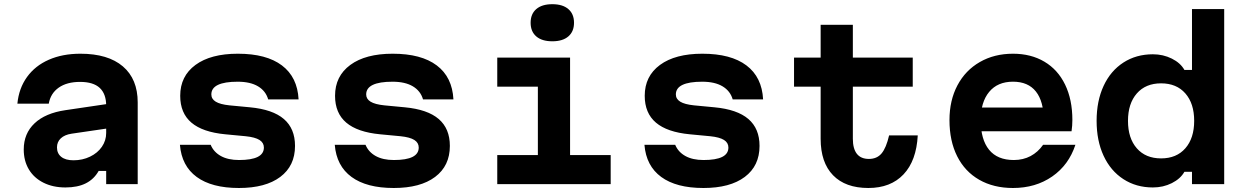

<svg xmlns="http://www.w3.org/2000/svg" viewBox="-20 -892 6040 930"><path d="M505 -270.5 326.5 -244.4Q293.1 -239.3 274.5 -222Q256 -204.6 256 -178.1Q256 -148.7 276.8 -132.2Q297.5 -115.6 335.9 -115.6Q379.7 -115.6 416.1 -133.2Q452.6 -150.7 473.5 -181Q494.3 -211.3 494.3 -247.8V-380Q494.3 -437.1 463.1 -466.2Q431.8 -495.3 368 -495.3Q303.9 -495.3 264.4 -467.5Q225 -439.8 216.2 -390H64.2Q71.5 -464.3 110.8 -518.9Q150.1 -573.5 216.4 -602.6Q282.7 -631.8 369.4 -631.8Q503.2 -631.8 575.1 -570.5Q647 -509.2 647 -395.9V0H494.3V-63.9H457.8Q435.3 -24 395.6 -4Q355.9 16 296.9 16Q236.5 16 190.6 -7Q144.6 -30 119.8 -71.4Q95 -112.9 95 -167.9Q95 -245.2 147.3 -294.6Q199.5 -344.1 297.1 -358.4L505 -389.1Z M1137.9 -116.9Q1198.1 -116.9 1228.2 -132Q1258.2 -147.1 1258.2 -177.3Q1258.2 -200.6 1237 -214Q1215.7 -227.4 1170.5 -232.1L1071.4 -241.5Q961.4 -251.9 907.2 -298Q852.9 -344.1 852.9 -428Q852.9 -523.2 926.8 -577.5Q1000.8 -631.8 1132 -631.8Q1270.5 -631.8 1345.6 -575.1Q1420.7 -518.5 1426.3 -410.6H1279Q1267.3 -451.4 1229.9 -473.8Q1192.5 -496.2 1131.3 -496.2Q1067.8 -496.2 1035.7 -480.8Q1003.7 -465.4 1003.7 -434.6Q1003.7 -412.5 1024.9 -399.5Q1046.2 -386.4 1091.4 -381.7L1190.5 -372.3Q1301.1 -361.9 1355 -315.5Q1409 -269.1 1409 -185.2Q1409 -88.6 1337.5 -35Q1266.1 18.6 1137.3 18.6Q1005.7 18.6 932.8 -34.9Q859.8 -88.3 851.5 -190.6H1000.5Q1014.9 -155.7 1049.8 -136.3Q1084.7 -116.9 1137.9 -116.9Z M1887.9 -116.9Q1948.1 -116.9 1978.2 -132Q2008.2 -147.1 2008.2 -177.3Q2008.2 -200.6 1987 -214Q1965.7 -227.4 1920.5 -232.1L1821.4 -241.5Q1711.4 -251.9 1657.2 -298Q1602.9 -344.1 1602.9 -428Q1602.9 -523.2 1676.8 -577.5Q1750.8 -631.8 1882 -631.8Q2020.5 -631.8 2095.6 -575.1Q2170.7 -518.5 2176.3 -410.6H2029Q2017.3 -451.4 1979.9 -473.8Q1942.5 -496.2 1881.3 -496.2Q1817.8 -496.2 1785.7 -480.8Q1753.7 -465.4 1753.7 -434.6Q1753.7 -412.5 1774.9 -399.5Q1796.2 -386.4 1841.4 -381.7L1940.5 -372.3Q2051.1 -361.9 2105 -315.5Q2159 -269.1 2159 -185.2Q2159 -88.6 2087.5 -35Q2016.1 18.6 1887.3 18.6Q1755.7 18.6 1682.8 -34.9Q1609.8 -88.3 1601.5 -190.6H1750.5Q1764.9 -155.7 1799.8 -136.3Q1834.7 -116.9 1887.9 -116.9Z M2741.3 -613.1V-140.8H2938V0H2388.6V-140.8H2585.3V-472.3H2388.6V-613.1ZM2550.2 -781.8Q2550.2 -824.4 2577.6 -848Q2605.1 -871.7 2655.3 -871.7Q2705.5 -871.7 2732.9 -848Q2760.4 -824.4 2760.4 -781.8Q2760.4 -739.2 2732.9 -715.6Q2705.5 -692 2655.3 -692Q2605.1 -692 2577.6 -715.6Q2550.2 -739.2 2550.2 -781.8Z M3387.9 -116.9Q3448.1 -116.9 3478.2 -132Q3508.2 -147.1 3508.2 -177.3Q3508.2 -200.6 3487 -214Q3465.7 -227.4 3420.5 -232.1L3321.4 -241.5Q3211.4 -251.9 3157.2 -298Q3102.9 -344.1 3102.9 -428Q3102.9 -523.2 3176.8 -577.5Q3250.8 -631.8 3382 -631.8Q3520.5 -631.8 3595.6 -575.1Q3670.7 -518.5 3676.3 -410.6H3529Q3517.3 -451.4 3479.9 -473.8Q3442.5 -496.2 3381.3 -496.2Q3317.8 -496.2 3285.7 -480.8Q3253.7 -465.4 3253.7 -434.6Q3253.7 -412.5 3274.9 -399.5Q3296.2 -386.4 3341.4 -381.7L3440.5 -372.3Q3551.1 -361.9 3605 -315.5Q3659 -269.1 3659 -185.2Q3659 -88.6 3587.5 -35Q3516.1 18.6 3387.3 18.6Q3255.7 18.6 3182.8 -34.9Q3109.8 -88.3 3101.5 -190.6H3250.5Q3264.9 -155.7 3299.8 -136.3Q3334.7 -116.9 3387.9 -116.9Z M4111 -613.1H4401.1V-472.3H4111V-219.7Q4111 -171.8 4130.4 -147Q4149.9 -122.2 4188.7 -122.2Q4227.8 -122.2 4250.2 -148.9Q4272.6 -175.6 4286.6 -236.3H4425.4Q4418.8 -113.3 4356.5 -47.4Q4294.2 18.6 4186 18.6Q4075 18.6 4015 -43.2Q3955 -105 3955 -219.7V-472.3H3826.1V-613.1H3955V-771.8H4111Z M5083.7 -371.2 5035.5 -310.3Q5035.5 -400.7 4997.8 -448.5Q4960.1 -496.3 4886.7 -496.3Q4811.9 -496.3 4771.1 -446.7Q4730.3 -397.1 4730.3 -310.3Q4730.3 -216.4 4770.8 -166.6Q4811.2 -116.9 4890.7 -116.9Q4935.8 -116.9 4971.8 -136Q5007.7 -155.1 5032.5 -190.6H5189Q5156.8 -92.7 5076.4 -37Q4996 18.6 4886.7 18.6Q4792.8 18.6 4723.2 -21.2Q4653.6 -61 4616.3 -135.1Q4579 -209.3 4579 -310.3Q4579 -405.9 4617.6 -478.7Q4656.2 -551.5 4726.2 -591.6Q4796.1 -631.8 4886.7 -631.8Q4973.9 -631.8 5039 -593.1Q5104.1 -554.5 5139.2 -481.9Q5174.3 -409.2 5174.3 -310.9Q5174.3 -283.5 5170.3 -256.1H4704.7V-371.2Z M5291.7 -306.7Q5291.7 -402.7 5325.5 -475.8Q5359.3 -548.8 5421.4 -589Q5483.5 -629.1 5564.3 -629.1Q5614.1 -629.1 5656.1 -608.1Q5698.1 -587.1 5717.1 -553.1H5753.7V-848H5909.7V0H5753.7V-60H5717.1Q5697.9 -26 5656.1 -5Q5614.3 16 5564.3 16Q5483.5 16 5421.4 -24.3Q5359.3 -64.6 5325.5 -137.6Q5291.7 -210.6 5291.7 -306.7ZM5764.3 -306.7Q5764.3 -390.8 5721.5 -439.6Q5678.8 -488.3 5604 -488.3Q5529.2 -488.3 5486.5 -439.4Q5443.7 -390.5 5443.7 -306.5Q5443.7 -222.4 5486.5 -173.6Q5529.2 -124.8 5604 -124.8Q5678.8 -124.8 5721.5 -173.7Q5764.3 -222.6 5764.3 -306.7Z"/></svg>

Font: Martian Mono Custom sWd Rg
Style: Regular
Weight: 400
Width: 6
Monospace: yes
Designer: Alex Havermale
Foundry: Evil Martians
Version: Version 1.000